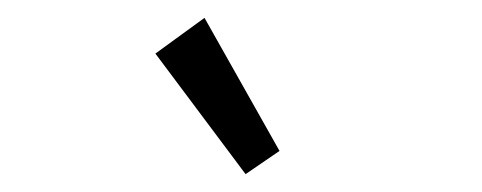

<svg xmlns="http://www.w3.org/2000/svg" viewBox="-20 -702 540 215"><path d="M255 -507 293 -533 209 -682 154 -642Z"/></svg>

Font: Inconsolata
Style: Regular
Weight: 400
Monospace: yes
Designer: Raph Levien, Cyreal, Brenton Simpson
Foundry: Raph Levien, Cyreal, Google
Version: Version 3.100